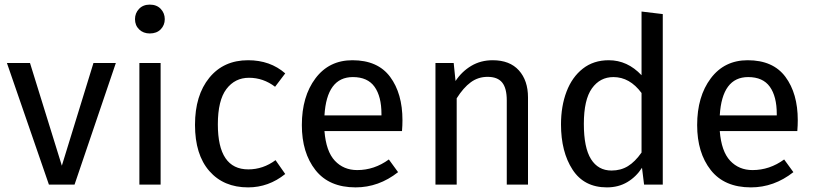

<svg xmlns="http://www.w3.org/2000/svg" viewBox="-20 -800 3528 832"><path d="M303 0H192L10 -527H110L248 -82L385 -527H482Z M629 -655Q601 -655 583 -672.5Q565 -690 565 -717Q565 -743 582.5 -761.5Q600 -780 629 -780Q659 -780 676.5 -761.5Q694 -743 694 -717Q694 -691 676.5 -673Q659 -655 629 -655ZM676 0H584V-527H676Z M1055 12Q949 12 887 -59Q825 -130 825 -259Q825 -387 887 -463Q949 -539 1055 -539Q1151 -539 1216 -482L1172 -424Q1121 -463 1059 -463Q998 -463 961 -414Q924 -365 924 -261Q924 -66 1056 -66Q1120 -66 1174 -106L1216 -46Q1144 12 1055 12Z M1521 12Q1406 12 1347 -63Q1288 -138 1288 -258Q1288 -382 1347 -460.5Q1406 -539 1507 -539Q1617 -539 1670.5 -467Q1724 -395 1724 -279Q1724 -256 1722 -232H1386Q1393 -144 1431 -103.5Q1469 -63 1528 -63Q1602 -63 1665 -109L1705 -54Q1621 12 1521 12ZM1633 -300V-306Q1633 -382 1603 -424Q1573 -466 1509 -466Q1396 -466 1386 -300Z M2268 0H2176V-365Q2176 -418 2156 -442.5Q2136 -467 2093 -467Q2052 -467 2020 -443.5Q1988 -420 1959 -374V0H1867V-527H1946L1954 -449Q1981 -490 2022 -514.5Q2063 -539 2115 -539Q2189 -539 2228.5 -495Q2268 -451 2268 -378Z M2610 12Q2511 12 2461 -65Q2411 -142 2411 -261Q2411 -340 2435 -403Q2459 -466 2505.5 -502.5Q2552 -539 2618 -539Q2699 -539 2760 -474V-750L2852 -739V0H2771L2762 -73Q2737 -34 2698.5 -11Q2660 12 2610 12ZM2630 -61Q2670 -61 2701 -80Q2732 -99 2760 -139V-397Q2709 -466 2638 -466Q2580 -466 2545 -417Q2510 -368 2510 -263Q2510 -160 2541 -110.5Q2572 -61 2630 -61Z M3234 12Q3119 12 3060 -63Q3001 -138 3001 -258Q3001 -382 3060 -460.5Q3119 -539 3220 -539Q3330 -539 3383.5 -467Q3437 -395 3437 -279Q3437 -256 3435 -232H3099Q3106 -144 3144 -103.5Q3182 -63 3241 -63Q3315 -63 3378 -109L3418 -54Q3334 12 3234 12ZM3346 -300V-306Q3346 -382 3316 -424Q3286 -466 3222 -466Q3109 -466 3099 -300Z"/></svg>

Font: Trujillo
Style: Regular
Weight: 400
Designer: Fira Sans original fonts by bBox Type GmbH, Carrois Corporate GbR, & Edenspiekermann AG / Changes by Cristiano Sobral
Foundry: Fira Sans original fonts by bBox Type GmbH, Carrois Corporate GbR, & Edenspiekermann AG / Changes by Cristiano Sobral
Version: Version 4.301;October 17, 2021;FontCreator 14.0.0.2814 64-bi